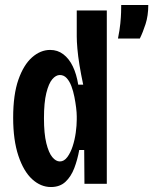

<svg xmlns="http://www.w3.org/2000/svg" viewBox="-20 -740 617 773"><path d="M185 13Q144 13 109.5 -18.5Q75 -50 54 -113Q33 -176 33 -266Q33 -359 54 -419Q75 -479 109 -509Q143 -539 182 -539Q212 -539 235 -521.5Q258 -504 273 -473Q288 -442 295 -399H315Q306 -441 300 -478Q294 -515 291.5 -544.5Q289 -574 289 -593V-698H410V-266V0H320L319 -136H299Q292 -97 279 -63Q266 -29 243.5 -8Q221 13 185 13ZM221 -90Q238 -90 251 -107.5Q264 -125 272.5 -151Q281 -177 285 -206Q289 -235 289 -258V-272Q289 -286 286.5 -306.5Q284 -327 279.5 -350Q275 -373 267.5 -393Q260 -413 248.5 -425.5Q237 -438 221 -438Q205 -438 190.5 -421Q176 -404 166.5 -365.5Q157 -327 157 -264Q157 -202 166.5 -163.5Q176 -125 190.5 -107.5Q205 -90 221 -90ZM455 -585Q462 -620 464.5 -646Q467 -672 467.5 -690Q468 -708 468 -720H577Q577 -677 566 -643Q555 -609 543 -585Z"/></svg>

Font: Bricolage Grotesque Condensed SemiBold
Style: Regular
Weight: 600
Width: 3
Designer: Mathieu Triay
Foundry: Atelier Triay
Version: Version 1.000;gftools[0.9.30]